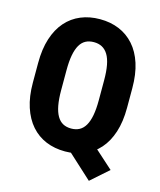

<svg xmlns="http://www.w3.org/2000/svg" viewBox="-124 -809 852 1025"><g transform="rotate(15 302.0 -296.5)"><path d="M390.1 -112.8 563 42.5 465.8 128.4 296.9 -26.4ZM562 -409.7V-300.8Q562 -224.1 543.2 -166Q524.4 -107.9 489.7 -68.8Q455.1 -29.8 407.5 -10Q359.9 9.8 301.8 9.8Q243.7 9.8 196 -10Q148.4 -29.8 114 -68.8Q79.6 -107.9 60.5 -166Q41.5 -224.1 41.5 -300.8V-409.7Q41.5 -486.8 60.3 -544.9Q79.1 -603 113.5 -642.1Q147.9 -681.2 195.6 -700.9Q243.2 -720.7 301.3 -720.7Q359.4 -720.7 407 -700.9Q454.6 -681.2 489.5 -642.1Q524.4 -603 543.2 -544.9Q562 -486.8 562 -409.7ZM405.8 -300.8V-410.6Q405.8 -460 399.2 -494.6Q392.6 -529.3 379.2 -551.3Q365.7 -573.2 346.2 -583.5Q326.7 -593.8 301.3 -593.8Q274.9 -593.8 255.6 -583.5Q236.3 -573.2 223.6 -551.3Q210.9 -529.3 204.3 -494.6Q197.8 -460 197.8 -410.6V-300.8Q197.8 -252 204.3 -217Q210.9 -182.1 223.9 -159.9Q236.8 -137.7 256.1 -127.2Q275.4 -116.7 301.8 -116.7Q327.6 -116.7 347.2 -127.2Q366.7 -137.7 379.6 -159.9Q392.6 -182.1 399.2 -217Q405.8 -252 405.8 -300.8Z"/></g></svg>

Font: Roboto Condensed ExtraBold
Style: Regular
Weight: 800
Designer: Christian Robertson
Foundry: Google
Version: Version 3.008; 2023